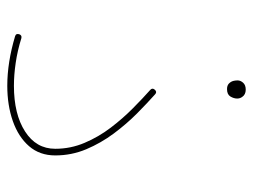

<svg xmlns="http://www.w3.org/2000/svg" viewBox="-101 -561 668 506"><g transform="rotate(90 233.0 -308.0)"><path d="M70.3 -24.9Q73.2 -32.2 80.6 -30.3Q113.8 -20 145.5 -15.4Q177.2 -10.7 206.1 -10.7Q280.8 -10.7 326.4 -40Q372.1 -69.3 372.1 -119.6Q372.1 -160.2 356.4 -197Q340.8 -233.9 316.4 -265.9Q292 -297.9 265.4 -324.2Q238.8 -350.6 216.8 -370.1Q210.9 -375.5 216.3 -381.8Q222.2 -388.7 228.5 -382.8Q251.5 -362.3 279.1 -335Q306.6 -307.6 331.8 -273.9Q356.9 -240.2 373.3 -201.4Q389.6 -162.6 389.6 -119.6Q389.6 -78.6 365.2 -50.5Q340.8 -22.5 299.1 -7.8Q257.3 6.8 206.1 6.8Q144.5 6.8 75.7 -13.7Q67.4 -16.1 70.3 -24.9ZM191.9 -600.1Q191.9 -607.9 198 -614.7Q204.1 -621.6 216.3 -621.6Q229.5 -621.6 235.8 -611.8Q239.7 -606 239.7 -599.1Q239.7 -590.3 234.4 -581.3Q229 -572.3 214.8 -572.3Q205.6 -572.3 200.4 -577.1Q195.3 -582 193.4 -588.4Q191.9 -593.8 191.9 -600.1Z"/></g></svg>

Font: Mikhak Thin
Style: Regular
Weight: 100
Designer: Amin Abedi
Version: Version 3.3